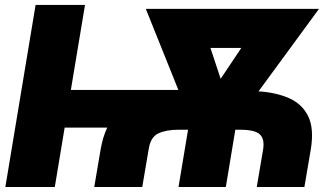

<svg xmlns="http://www.w3.org/2000/svg" viewBox="-20 -747 1304 767"><path d="M319.6 -727.3 263.1 -387.8H692.5L562.5 -711.6H1254.3L1012.8 -382.1Q1083.8 -377.5 1135.7 -354.4Q1187.5 -331.3 1211.3 -282.3Q1235.1 -233.3 1221.6 -150.6L1196 0H1005.7L1031.2 -150.6Q1037.6 -191.1 1018.3 -209.9Q998.9 -228.7 940.3 -228.7H920.1L882.1 0H693.2L731.2 -228.7H691.8Q643.8 -228.7 612.6 -214.1Q581.3 -199.6 573.9 -150.6L548.3 0H356.5L382.1 -150.6Q390.3 -199.2 408.4 -237.2H238.3L198.9 0H1.4L122.2 -727.3ZM861.5 -432.2 943.9 -555.4H820.7Z"/></svg>

Font: Inter UI Black
Style: Italic
Weight: 900
Italic angle: -9.39999°
Designer: Rasmus Andersson
Foundry: rsms
Version: 3.2;8d6f07862